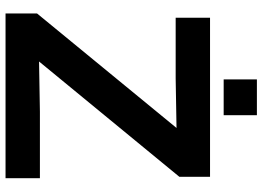

<svg xmlns="http://www.w3.org/2000/svg" viewBox="-144 -780 925 676"><g transform="rotate(90 318.0 -442.5)"><path d="M28 0H608V-121H374L197 -118L603 -612V-720H43V-599H257L431 -602L28 -111ZM260 -768H386V-885H260Z"/></g></svg>

Font: Aspekta 600
Style: Regular
Weight: 600
Designer: Ivo Dolenc
Version: Version 2.100